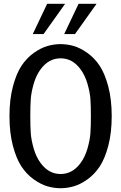

<svg xmlns="http://www.w3.org/2000/svg" viewBox="-20 -976 640 1014"><path d="M324 -956 210 -796H153L229 -956ZM490 -956 376 -796H319L395 -956ZM404 -612Q362 -668 300 -668Q238 -668 196 -612Q171 -579 158 -533.5Q145 -488 142.5 -453Q140 -418 140 -363Q140 -308 142.5 -272.5Q145 -237 158 -191.5Q171 -146 196 -113Q238 -57 300 -57Q362 -57 404 -113Q429 -146 442 -191.5Q455 -237 457.5 -272.5Q460 -308 460 -363Q460 -418 457.5 -453Q455 -488 442 -533.5Q429 -579 404 -612ZM570 -363Q570 -275 552 -206.5Q534 -138 506.5 -96.5Q479 -55 441.5 -28.5Q404 -2 369.5 8Q335 18 300 18Q265 18 230.5 8Q196 -2 158.5 -28.5Q121 -55 93.5 -96.5Q66 -138 48 -206.5Q30 -275 30 -363Q30 -450 48 -518.5Q66 -587 93.5 -628.5Q121 -670 158.5 -696.5Q196 -723 230.5 -733Q265 -743 300 -743Q335 -743 369.5 -733Q404 -723 441.5 -696.5Q479 -670 506.5 -628.5Q534 -587 552 -518.5Q570 -450 570 -363Z"/></svg>

Font: Edlo
Style: Regular
Weight: 400
Monospace: yes
Version: Version 0.01